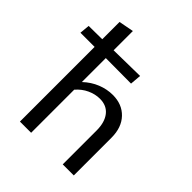

<svg xmlns="http://www.w3.org/2000/svg" viewBox="-220 -838 958 958"><g transform="rotate(45 259.5 -359.0)"><path d="M461 -266V0H383V-239Q383 -297 357 -330Q331 -363 283 -363Q250 -363 217.5 -348Q185 -333 160 -304V0H81V-527H-19L-14 -580L81 -581V-703L160 -718V-582L344 -585L339 -526L160 -527V-358Q194 -390 234 -406Q274 -422 315 -422Q381 -422 421 -380Q461 -338 461 -266Z"/></g></svg>

Font: Ysabeau Medium
Style: Regular
Weight: 500
Designer: Christian Thalmann (Catharsis Fonts)
Version: Version 0.003